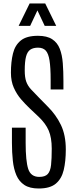

<svg xmlns="http://www.w3.org/2000/svg" viewBox="-20 -1077 432 1107"><path d="M203.1 9.8Q151.4 9.8 120.6 -10.5Q89.8 -30.8 74.5 -66.7Q59.1 -102.5 54 -150.4Q48.8 -198.2 48.8 -253.4V-340.8H127.9V-253.4Q127.9 -148.4 142.8 -102.8Q157.7 -57.1 206.5 -57.1Q240.2 -57.1 255.4 -73.7Q270.5 -90.3 274.4 -126Q278.3 -161.6 278.3 -219.7Q278.3 -283.7 260.7 -324.5Q243.2 -365.2 202.6 -403.8L150.4 -453.1Q126.5 -475.6 101.6 -504.4Q76.7 -533.2 59.8 -570.8Q43 -608.4 43 -657.7Q43 -720.2 54.7 -768.3Q66.4 -816.4 99.9 -843.5Q133.3 -870.6 198.7 -870.6Q251 -870.6 281 -850.8Q311 -831.1 324.7 -795.7Q338.4 -760.3 342 -712.9Q345.7 -665.5 345.7 -609.9V-561H272V-615.7Q272 -687.5 265.6 -728Q259.3 -768.6 243.7 -785.4Q228 -802.2 199.2 -802.2Q171.9 -802.2 154.8 -790.8Q137.7 -779.3 130.1 -750.7Q122.6 -722.2 122.6 -669.9Q122.6 -630.9 131.3 -606.4Q140.1 -582 158.7 -562Q177.2 -542 204.6 -514.2L254.9 -462.9Q303.2 -415 331.3 -356.4Q359.4 -297.9 359.4 -214.8Q359.4 -147.5 347.4 -96.9Q335.4 -46.4 302 -18.3Q268.6 9.8 203.1 9.8ZM87.4 -927.7 150.9 -1057.1H240.7L304.2 -927.7H237.8L195.8 -1017.1L153.8 -927.7Z"/></svg>

Font: Antonio ExtraLight
Style: Regular
Weight: 250
Designer: Vernon Adams
Foundry: Vernon Adams
Version: Version 1.002